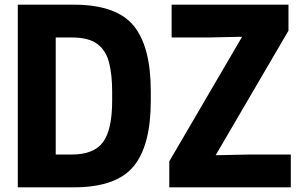

<svg xmlns="http://www.w3.org/2000/svg" viewBox="-20 -800 1302 820"><path d="M1222 0H703V-111L1014 -643L871 -640H713V-780H1212V-669L901 -137L1044 -140H1222ZM295 0H56V-780H295Q476 -780 550 -691Q624 -602 624 -410V-370Q624 -178 550 -89Q476 0 295 0ZM286 -140Q381 -140 420 -193Q459 -246 459 -370V-410Q459 -480 446 -532Q433 -584 396 -612Q359 -640 286 -640H218V-140Z"/></svg>

Font: Tanohe Sans
Style: Bold
Weight: 700
Designer: Village Type and Design LLC & Cristiano Sobral
Foundry: Cooper Hewitt Smithsonian Design Museum
Version: Version 1.00;September 29, 2021;FontCreator 13.0.0.2655 64-b